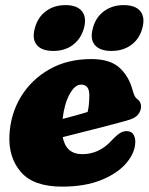

<svg xmlns="http://www.w3.org/2000/svg" viewBox="-20 -700 569 733"><path d="M496.5 -159.5Q496.5 -118.5 463.5 -78.8Q430.5 -39 367.8 -13.2Q305 12.5 217 12.5Q108.5 12.5 60.2 -42.8Q12 -98 16 -183.5Q20 -265 60 -330.8Q100 -396.5 168.8 -435.5Q237.5 -474.5 328.5 -474.5Q399.5 -474.5 435.8 -441.8Q472 -409 486 -356.5Q493 -330 502.5 -323Q518.5 -312.5 518.5 -293.5Q518.5 -276.5 506.5 -262Q494.5 -247.5 461.5 -239Q431.5 -230.5 390 -219.8Q348.5 -209 303.8 -197.8Q259 -186.5 219.5 -176.5Q232 -111.5 294 -111.5Q358 -111.5 404.5 -162Q425 -184 439 -192.5Q453 -201 469 -199Q484 -197 490.2 -185.2Q496.5 -173.5 496.5 -159.5ZM289.5 -377Q265.5 -377 245.5 -340Q225.5 -303 219 -246Q244.5 -252.5 269.8 -259.5Q295 -266.5 314.5 -272.5Q321 -298.5 321 -336.5Q321 -377 289.5 -377ZM183.5 -505.5Q140 -505.5 120.8 -528Q101.5 -550.5 113 -592.5Q124 -634 155.2 -657.2Q186.5 -680.5 230 -680.5Q274 -680.5 292.8 -657.2Q311.5 -634 300.5 -592.5Q289 -551.5 258.2 -528.5Q227.5 -505.5 183.5 -505.5ZM405 -505.5Q361.5 -505.5 342.2 -528Q323 -550.5 334.5 -592.5Q345.5 -634 377 -657.2Q408.5 -680.5 452 -680.5Q497 -680.5 515.8 -657.2Q534.5 -634 523.5 -592.5Q512.5 -551.5 481.2 -528.5Q450 -505.5 405 -505.5Z"/></svg>

Font: Fraunces 72pt SuperSoft Black
Style: Italic
Weight: 900
Italic angle: -16°
Version: Version 1.000;[b76b70a41]